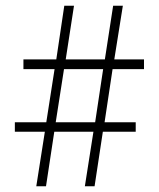

<svg xmlns="http://www.w3.org/2000/svg" viewBox="-20 -652 557 672"><path d="M137 -191 107 0H141L170 -191H307L277 0H311L340 -191H455V-224H346L374 -410H484V-444H380L410 -632H376L347 -444H210L239 -632H205L177 -444H62V-410H171L142 -224H32V-191ZM313 -224H175L204 -410H341Z"/></svg>

Font: Noto Sans Gurmukhi UI Condensed ExtraLight
Style: Regular
Weight: 200
Width: 3
Designer: Jelle Bosma - Monotype Design Team
Foundry: Monotype Imaging Inc.
Version: Version 2.004